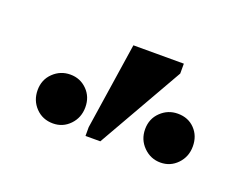

<svg xmlns="http://www.w3.org/2000/svg" viewBox="-45 -797 424 329"><g transform="rotate(20 166.5 -633.0)"><path d="M129 -546V-562L153 -720H245V-702L156 -546ZM265 -636Q284 -636 296 -623.5Q308 -611 308 -592Q308 -573 295.5 -560Q283 -547 265 -547Q247 -547 234 -560Q221 -573 221 -592Q221 -611 234 -623.5Q247 -636 265 -636ZM69 -547Q50 -547 37.5 -560Q25 -573 25 -592Q25 -611 38 -623.5Q51 -636 69 -636Q87 -636 99.5 -623.5Q112 -611 112 -592Q112 -573 99.5 -560Q87 -547 69 -547Z"/></g></svg>

Font: Libra Serif Modern
Style: Regular
Weight: 400
Designer: Stefan Peev, Context Ltd
Foundry: Stefan Peev, Context Ltd
Version: Version 1.000